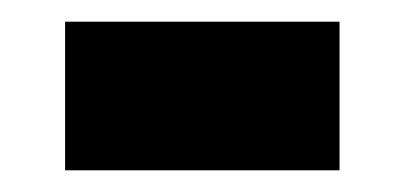

<svg xmlns="http://www.w3.org/2000/svg" viewBox="-20 -361 373 177"><path d="M40 -204H293V-341H40Z"/></svg>

Font: Archivo ExtraBold
Style: Regular
Weight: 800
Designer: Hector Gatti
Foundry: Omnibus-Type
Version: Version 2.001